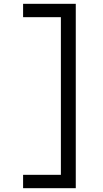

<svg xmlns="http://www.w3.org/2000/svg" viewBox="-20 -843 540 1006"><path d="M101 143V73H299V-753H101V-823H377V143Z"/></svg>

Font: Moesevka
Style: Regular
Weight: 400
Monospace: yes
Designer: Belleve Invis
Foundry: Belleve Invis
Version: Version 32.5.0; ttfautohint (v1.8.4)